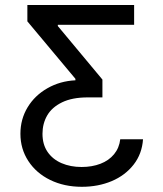

<svg xmlns="http://www.w3.org/2000/svg" viewBox="-20 -550 641 757"><path d="M302.7 186.5Q233.4 186.5 178.2 159.7Q123 132.8 91.8 85Q60.5 37.1 60.5 -22.5Q60.5 -80.1 88.9 -127Q117.2 -173.8 167 -202.1Q216.8 -230.5 277.3 -233.4V-239.3L87.9 -465.8V-530.3H508.8V-452.1H208V-447.3L383.8 -236.3V-166H326.2Q264.6 -166 224.6 -146.5Q184.6 -127 166 -94.7Q147.5 -62.5 147.5 -22.5Q147.5 19.5 167.5 48.8Q187.5 78.1 222.7 93.3Q257.8 108.4 301.8 108.4Q342.8 108.4 376 95.7Q409.2 83 429.7 58.1Q450.2 33.2 454.1 -1H543.9Q540 56.6 506.8 99.1Q473.6 141.6 420.4 164.1Q367.2 186.5 302.7 186.5Z"/></svg>

Font: Pretendard GOV Variable
Style: Regular
Weight: 400
Designer: Base glyphs from Inter by Rasmus Andersson; Hangul glyphs from Noto Sans CJK(Source Han Sans) by Jang Soo-young and Kang
Foundry: Kil Hyung-jin
Version: Version 1.307;Glyphs 3.2 (3192)